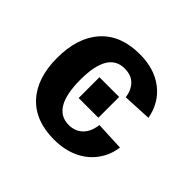

<svg xmlns="http://www.w3.org/2000/svg" viewBox="-134 -698 868 868"><g transform="rotate(45 300.0 -264.0)"><path d="M251 -202.1V-335H377V-202.1ZM304.7 9.8Q184.6 9.8 119.1 -61.8Q53.7 -133.3 53.7 -261.2Q53.7 -392.1 119.6 -465.1Q185.5 -538.1 306.6 -538.1Q399.9 -538.1 460.9 -491.2Q522 -444.3 537.6 -361.8L399.4 -355Q393.6 -395.5 370.1 -419.7Q346.7 -443.8 303.7 -443.8Q197.8 -443.8 197.8 -266.6Q197.8 -84 305.7 -84Q344.7 -84 371.1 -108.6Q397.5 -133.3 403.8 -182.1L541.5 -175.8Q534.2 -121.6 502.9 -79.1Q471.7 -36.6 420.9 -13.4Q370.1 9.8 304.7 9.8Z"/></g></svg>

Font: Liberation Mono
Style: Bold
Weight: 700
Monospace: yes
Designer: Steve Matteson
Foundry: Ascender Corporation
Version: Version 2.1.5